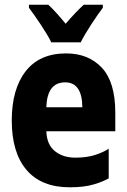

<svg xmlns="http://www.w3.org/2000/svg" viewBox="-20 -786 540 816"><path d="M276 10Q337 10 377.5 -2Q418 -14 442 -28V-154Q420 -139 384.5 -127.5Q349 -116 300 -116Q248 -116 213.5 -143.5Q179 -171 177 -228H470V-307Q470 -437 413 -498Q356 -559 261 -559Q148 -559 89 -483Q30 -407 30 -274Q30 -137 93 -63.5Q156 10 276 10ZM177 -330Q180 -436 257 -436Q329 -436 330 -330ZM198 -606H323Q339 -638 367 -681Q395 -724 417 -753V-766H336Q301 -734 259 -685Q215 -739 185 -766H103V-753Q125 -724 154.5 -679.5Q184 -635 198 -606Z"/></svg>

Font: Noto Sans Mono Condensed Extra
Style: Regular
Weight: 800
Width: 3
Designer: Monotype Design Team
Foundry: Monotype Imaging Inc.
Version: Version 1.900